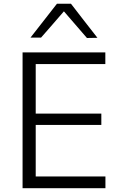

<svg xmlns="http://www.w3.org/2000/svg" viewBox="-20 -988 632 1008"><path d="M98.5 0V-713H533V-651.5H167.5V-391.5H512V-332H167.5V-61.5H533.5V0ZM436.5 -788.5Q406 -824 376 -858.5Q346 -893 315.5 -928.5Q285 -893.5 255.5 -859.2Q226 -825 195.5 -790.5H140Q174.5 -834.5 209.2 -879Q244 -923.5 279 -968.5H352.5Q387 -923.5 421.8 -878.8Q456.5 -834 491.5 -789.5Z"/></svg>

Font: Commissioner Light
Style: Regular
Weight: 300
Designer: Kostas Bartsokas
Foundry: Kostas Bartsokas
Version: Version 1.000; ttfautohint (v1.8.3)